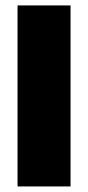

<svg xmlns="http://www.w3.org/2000/svg" viewBox="-20 -670 315 690"><path d="M43 -650.5H233.5V0H43Z"/></svg>

Font: Overused Grotesk Black
Style: Regular
Weight: 900
Version: Version 0.004